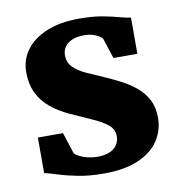

<svg xmlns="http://www.w3.org/2000/svg" viewBox="-69 -633 671 708"><g transform="rotate(-10 266.0 -279.0)"><path d="M263.5 11Q211 11 168.8 2.8Q126.5 -5.5 96 -15.2Q65.5 -25 47 -29V-162H141L166.5 -83.5Q171 -76.5 184.5 -69.5Q198 -62.5 215.8 -58.2Q233.5 -54 251 -54Q279.5 -54 298 -62.2Q316.5 -70.5 325.5 -84.8Q334.5 -99 334.5 -116.5Q334.5 -143 313.2 -160Q292 -177 256.8 -192.5Q221.5 -208 177.5 -228Q136.5 -247 107.2 -271.5Q78 -296 62.2 -329.2Q46.5 -362.5 46.5 -407Q46.5 -453 73.2 -489.2Q100 -525.5 150.5 -546.5Q201 -567.5 271.5 -567.5Q323 -567.5 359.2 -560.8Q395.5 -554 420.2 -547Q445 -540 462 -538V-402.5H372.5L347.5 -478.5Q344 -484.5 334.2 -490.2Q324.5 -496 310.8 -500Q297 -504 279.5 -504Q254.5 -504 236 -496.5Q217.5 -489 207.8 -475.2Q198 -461.5 198 -443Q198 -416 215.8 -398.2Q233.5 -380.5 262.5 -367.2Q291.5 -354 324 -340Q355.5 -326.5 386.2 -310.5Q417 -294.5 441.8 -273.8Q466.5 -253 481.2 -224.8Q496 -196.5 496 -157.5Q496 -112 471.8 -73.8Q447.5 -35.5 396 -12.2Q344.5 11 263.5 11Z"/></g></svg>

Font: Merriweather 20pt Black
Style: Regular
Weight: 900
Version: Version 2.100